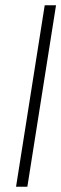

<svg xmlns="http://www.w3.org/2000/svg" viewBox="-20 -640 233 730"><path d="M41 70H84L193 -620H150Z"/></svg>

Font: Charger Sport
Style: HLObl
Weight: 100
Designer: Jasper
Foundry: Cannot Into Space Fonts
Version: Version 1.1